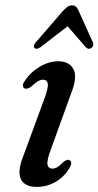

<svg xmlns="http://www.w3.org/2000/svg" viewBox="-20 -706 377 735"><path d="M181 -60.5Q190 -60.5 199.5 -66.2Q209 -72 224 -87Q230.5 -91.5 236 -93.5Q241.5 -95.5 246.5 -92.5Q259 -84.5 246 -63.5Q228 -31 194.5 -10.8Q161 9.5 120.5 9.5Q75 9.5 60.2 -19.8Q45.5 -49 69 -108L148 -323Q165 -367.5 163 -384.2Q161 -401 144 -401Q126.5 -401 98.5 -373.5Q83 -363.5 74 -367.5Q68 -371 67.8 -378.8Q67.5 -386.5 74.5 -395.5Q96 -429 131.5 -450.2Q167 -471.5 203 -471.5Q245 -471.5 261.2 -441.2Q277.5 -411 251.5 -346.5L174.5 -133.5Q159 -92 161.8 -76.2Q164.5 -60.5 181 -60.5ZM330.3 -523Q318.8 -514.5 308.2 -525.5L238.9 -605.5L135.2 -525.5Q119.6 -514.5 111.8 -523Q105.2 -531.5 119.2 -546.5L220.4 -663.5Q229.9 -674 238.1 -679.8Q246.3 -685.5 256.1 -685.5Q266 -685.5 271.5 -679.8Q277 -674 281.5 -663.5L334.4 -546.5Q341.4 -531.5 330.3 -523Z"/></svg>

Font: Fraunces 9pt
Style: Italic
Weight: 400
Italic angle: -16°
Version: Version 1.000;[b76b70a41]